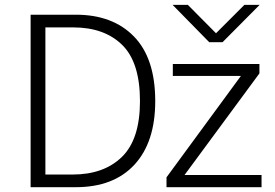

<svg xmlns="http://www.w3.org/2000/svg" viewBox="-20 -779 1143 799"><path d="M672.9 0V-41L982.4 -462.9H699.2V-512.7H1059.6V-473.6L748 -50.8H1068.4V0ZM107.4 0V-717.8H295.9Q449.2 -717.8 537.6 -627Q626 -536.1 626 -358.4Q626 -187.5 539.6 -93.8Q453.1 0 294.9 0ZM168.9 -52.7H282.2Q412.1 -52.7 487.3 -126Q562.5 -199.2 562.5 -358.4Q562.5 -519.5 488.3 -592.3Q414.1 -665 284.2 -665H168.9ZM698.2 -758.8H761.7L878.9 -640.6L997.1 -758.8H1060.5L906.2 -603.5H850.6Z"/></svg>

Font: Gothic A1 Light
Style: Regular
Weight: 300
Version: Version 2.50